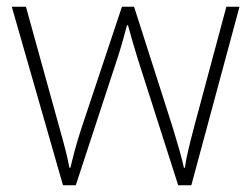

<svg xmlns="http://www.w3.org/2000/svg" viewBox="-20 -549 746 570"><path d="M390 -371 509 1H548L691 -529H652L557 -175C542 -117 533 -83 529 -51H526C519 -84 507 -123 492 -173L378 -529H342L223 -172C204 -115 197 -83 189 -51H186C180 -84 172 -115 155 -175L57 -529H15L167 1H205L327 -371C339 -407 348 -440 357 -474H360C369 -440 378 -410 390 -371Z"/></svg>

Font: Noto Sans Cherokee ExtraLight
Style: Regular
Weight: 200
Designer: Monotype Design Team
Foundry: Monotype Imaging Inc.
Version: Version 2.001